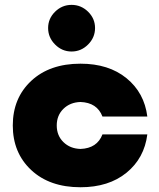

<svg xmlns="http://www.w3.org/2000/svg" viewBox="-20 -778 669 808"><path d="M350.6 -590.6Q321.2 -561.2 281.2 -561.2Q241.2 -561.2 211.9 -590.6Q182.5 -620 182.5 -660Q182.5 -700 211.9 -728.8Q241.2 -757.5 281.2 -757.5Q321.2 -757.5 350.6 -728.8Q380 -700 380 -660Q380 -620 350.6 -590.6ZM318.8 10Q188.8 10 111.2 -62.5Q33.8 -135 33.8 -250Q33.8 -365 111.2 -437.5Q188.8 -510 318.8 -510Q437.5 -510 512.5 -448.8Q587.5 -387.5 600 -287.5H411.2Q388.8 -346.2 318.8 -348.8Q275 -347.5 246.9 -320Q218.8 -292.5 218.8 -250Q218.8 -207.5 246.9 -180Q275 -152.5 318.8 -151.2Q388.8 -153.8 411.2 -212.5H600Q587.5 -112.5 512.5 -51.2Q437.5 10 318.8 10Z"/></svg>

Font: Now Black
Style: Regular
Weight: 900
Designer: Alfredo Marco Pradil
Foundry: Alfredo Marco Pradil
Version: Version 1.002;PS 001.002;hotconv 1.0.88;makeotf.lib2.5.64775